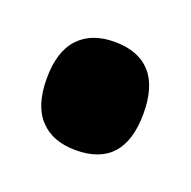

<svg xmlns="http://www.w3.org/2000/svg" viewBox="-44 -164 219 220"><g transform="rotate(20 65.0 -54.0)"><path d="M65 12Q37 12 21.5 -4.5Q6 -21 6 -54Q6 -87 21.5 -103.5Q37 -120 65 -120Q94 -120 109 -103.5Q124 -87 124 -54Q124 12 65 12Z"/></g></svg>

Font: Bricolage Grotesque 24pt Condensed Medium
Style: Regular
Weight: 500
Width: 3
Designer: Mathieu Triay
Foundry: Atelier Triay
Version: Version 1.001;gftools[0.9.33.dev8+g029e19f]